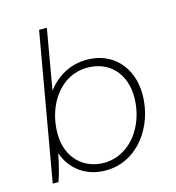

<svg xmlns="http://www.w3.org/2000/svg" viewBox="-108 -812 833 909"><g transform="rotate(-15 308.5 -357.5)"><path d="M40 0H68C78 -25 93 -83 102 -131V-133C131 -50 202 5 300 5C458 5 560 -144 560 -298C560 -430 476 -525 347 -525C265 -525 199 -486 153 -426L204 -720H166ZM300 -32C206 -32 123 -99 123 -223C123 -361 207 -488 339 -488C449 -488 519 -410 519 -296C519 -160 433 -32 300 -32Z"/></g></svg>

Font: Fixel Text 20240404 ExtraLight
Style: Italic
Weight: 200
Width: 4
Italic angle: -10°
Designer: AlfaBravo + MacPaw
Foundry: Kyrylo Tkachov, Marchela Mozhyna, Serhii Makarenko, Maria Weinstein, Zakhar Kryvoshyya
Version: Version 1.211;Glyphs 3.2 (3225)